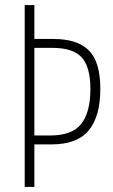

<svg xmlns="http://www.w3.org/2000/svg" viewBox="-20 -734 445 754"><path d="M374 -385Q374 -277 328.5 -222Q283 -167 183 -167H115V0H77V-714H115V-581H190Q284 -581 329 -536Q374 -491 374 -385ZM178 -202Q263 -202 299 -247.5Q335 -293 335 -384Q335 -471 301 -508.5Q267 -546 186 -546H115V-202Z"/></svg>

Font: Noto Sans Devanagari ExtraCondensed ExtraLight
Style: Regular
Weight: 200
Width: 2
Designer: Jelle Bosma - Monotype Design Team
Foundry: Monotype Imaging Inc.
Version: Version 2.004; ttfautohint (v1.8.4.7-5d5b)